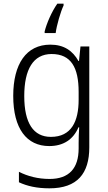

<svg xmlns="http://www.w3.org/2000/svg" viewBox="-20 -785 586 1045"><path d="M326 -755V-765H292C261 -721 234 -658 223 -614V-605H283C288 -646 310 -722 326 -755ZM254 -542C123 -542 52 -437 52 -263C52 -85 125 10 248 10C325 10 379 -26 407 -92H411C409 -63 408 -33 408 -7V23C408 131 356 189 250 189C186 189 130 174 83 150V207C128 228 181 240 249 240C401 240 466 159 466 17V-532H418L410 -453H407C376 -508 329 -542 254 -542ZM261 -491C367 -491 408 -417 408 -285V-242C408 -125 369 -40 257 -40C162 -40 112 -115 112 -262C112 -406 160 -491 261 -491Z"/></svg>

Font: Noto Sans Bengali SemiCondensed Light
Style: Regular
Weight: 300
Width: 4
Designer: Joana Ranito - Universal Thirst; Jelle Bosma - Monotype Design Team
Foundry: Universal Thirst ehf.
Version: Version 3.000